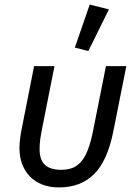

<svg xmlns="http://www.w3.org/2000/svg" viewBox="-20 -807 598 839"><path d="M164 -245Q159 -221 156 -199.5Q153 -178 153 -155Q153 -108 176.5 -86.5Q200 -65 247 -65Q274 -65 295 -72.5Q316 -80 333.5 -99.5Q351 -119 364 -152.5Q377 -186 387 -237L443 -518H532L475 -232Q449 -103 390.5 -45.5Q332 12 238 12Q197 12 165 -0.5Q133 -13 111 -35.5Q89 -58 77 -89.5Q65 -121 65 -160Q65 -198 77 -255L129 -518H218ZM366 -584 307 -599 372 -787 456 -766Z"/></svg>

Font: IBM Plex Sans Text
Style: Italic
Weight: 450
Italic angle: -11°
Designer: Mike Abbink, Paul van der Laan, Pieter van Rosmalen
Foundry: Bold Monday
Version: Version 3.005